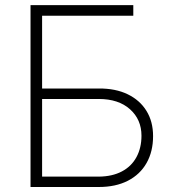

<svg xmlns="http://www.w3.org/2000/svg" viewBox="-20 -748 688 768"><path d="M102.1 0V-727.5H513.2V-685.1H148.4V-394H375Q442.4 -394.5 491 -370.8Q539.6 -347.2 565.9 -304.4Q592.3 -261.7 592.3 -203.6Q592.3 -142.1 566.4 -96.2Q540.5 -50.3 491.7 -25.1Q442.9 0 375 0ZM148.4 -41.5H375Q429.2 -42 467.5 -62.3Q505.9 -82.5 525.9 -119.6Q545.9 -156.7 545.9 -205.1Q545.9 -270 500 -311Q454.1 -352.1 375 -352.1H148.4Z"/></svg>

Font: Inter 16pt ExtraLight
Style: Regular
Weight: 250
Version: Version 4.001;git-66647c0bb